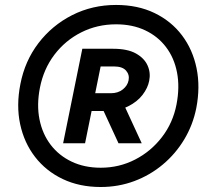

<svg xmlns="http://www.w3.org/2000/svg" viewBox="-20 -748 836 776"><path d="M330.3 -299.5 345.6 -371.2H427.6Q457.4 -371.2 476.6 -386.8Q495.7 -402.3 499.7 -423.4Q504.1 -446 489.4 -462.7Q474.6 -479.4 441.3 -479.4H365.4L382 -550.9H437.5Q495.2 -550.9 529.3 -531.9Q563.4 -512.8 576.5 -483.2Q589.6 -453.7 583 -421.5Q577.6 -392.7 556.1 -364.5Q534.6 -336.4 497.1 -317.9Q459.6 -299.5 405.7 -299.5ZM235.1 -169 312.7 -550.9H401.2L323.8 -169ZM458.9 -169 398.7 -299.5 467.7 -353.3 552.8 -169ZM387.1 7.8Q301.1 7.8 233.5 -24.4Q165.9 -56.6 121.7 -113.8Q77.5 -170.9 61.4 -246.3Q45.3 -321.8 62.4 -408.2Q80.4 -501.5 135.3 -573.5Q190.3 -645.5 271.6 -686.8Q352.9 -728 449.1 -728Q537 -728 604.6 -695.3Q672.2 -662.6 715.7 -605Q759.1 -547.4 774.5 -471.9Q789.9 -396.5 773.3 -311Q759.6 -242.7 724.7 -184.6Q689.8 -126.5 638.3 -83.3Q586.8 -40 522.8 -16.1Q458.8 7.8 387.1 7.8ZM387.1 -70.1Q461.6 -70.1 525.8 -103Q590.1 -135.9 634.6 -193.9Q679.1 -251.8 693.4 -325.9Q706.9 -395.9 695.5 -455Q684.1 -514.1 651 -557.7Q618 -601.3 566.6 -625.5Q515.3 -649.7 449.1 -649.7Q372.9 -649.7 308.4 -617.2Q244 -584.8 200 -527Q156.1 -469.1 141.3 -393.1Q127.8 -324.3 139.6 -265.5Q151.4 -206.6 184.8 -162.8Q218.2 -119.1 269.8 -94.6Q321.4 -70.1 387.1 -70.1Z"/></svg>

Font: Reddit Sans
Style: Italic
Weight: 400
Italic angle: -11.25°
Designer: Stephen Hutchings
Version: Version 1.013